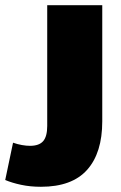

<svg xmlns="http://www.w3.org/2000/svg" viewBox="-120 -521 462 736"><path d="M37 195Q-4 195 -39 187.5Q-74 180 -100 169L-70 26Q-53 32 -36 35Q-19 38 -5 38Q30 38 45.5 20Q61 2 61 -38V-501H272V-56Q272 65 214 130Q156 195 37 195Z"/></svg>

Font: Paytone One
Style: Regular
Weight: 400
Designer: Vernon Adams
Foundry: Vernon Adams
Version: Version 1.002; ttfautohint (v1.8.4.7-5d5b);gftools[0.9.23]